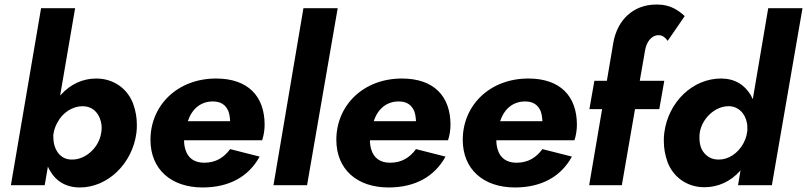

<svg xmlns="http://www.w3.org/2000/svg" viewBox="-20 -816 3556 846"><path d="M311 -780H161L28 0H177L191 -82C194 -75 197 -69 201 -63C226 -18 271 10 332 10C454 10 563 -94 581 -230C583 -243 583 -255 583 -267C583 -297 578 -327 567 -358C544 -421 485 -470 404 -470C343 -470 290 -444 250 -400C248 -398 246 -396 245 -395ZM426 -231C416 -165 357 -113 299 -113C298 -113 296 -113 295 -113C253 -113 225 -144 217 -187C216 -196 215 -204 215 -214C215 -217 215 -220 215 -223L218 -238C221 -251 226 -264 233 -276C255 -320 301 -348 343 -348C409 -348 428 -287 428 -253C428 -246 427 -238 426 -231Z M873 10C990 10 1076 -38 1124 -126L994 -159C967 -122 931 -99 880 -99C836 -99 808 -120 797 -157C793 -170 791 -183 791 -198H1135C1142 -217 1146 -245 1146 -266C1146 -393 1072 -470 932 -470C761 -470 643 -351 643 -200C643 -70 734 10 873 10ZM807 -282 808 -283C826 -336 864 -369 918 -369C953 -369 974 -354 986 -327C991 -314 993 -299 994 -282Z M1317 -780 1185 0H1333L1468 -780Z M1692 10C1809 10 1895 -38 1943 -126L1813 -159C1786 -122 1750 -99 1699 -99C1655 -99 1627 -120 1616 -157C1612 -170 1610 -183 1610 -198H1954C1961 -217 1965 -245 1965 -266C1965 -393 1891 -470 1751 -470C1580 -470 1462 -351 1462 -200C1462 -70 1553 10 1692 10ZM1626 -282 1627 -283C1645 -336 1683 -369 1737 -369C1772 -369 1793 -354 1805 -327C1810 -314 1812 -299 1813 -282Z M2249 10C2366 10 2452 -38 2500 -126L2370 -159C2343 -122 2307 -99 2256 -99C2212 -99 2184 -120 2173 -157C2169 -170 2167 -183 2167 -198H2511C2518 -217 2522 -245 2522 -266C2522 -393 2448 -470 2308 -470C2137 -470 2019 -351 2019 -200C2019 -70 2110 10 2249 10ZM2183 -282 2184 -283C2202 -336 2240 -369 2294 -369C2329 -369 2350 -354 2362 -327C2367 -314 2369 -299 2370 -282Z M2599 -460 2577 -335H2633L2576 0H2720L2778 -335H2885L2907 -460H2799L2822 -592C2828 -631 2850 -661 2882 -661C2899 -661 2911 -651 2922 -636L2997 -745C2970 -770 2934 -796 2877 -796C2875 -796 2874 -796 2872 -796C2769 -796 2701 -727 2683 -631L2654 -460Z M3365 -780 3297 -379C3294 -385 3291 -391 3288 -397C3261 -442 3218 -470 3157 -470C3033 -470 2925 -368 2907 -231C2905 -218 2905 -206 2905 -194C2905 -164 2910 -134 2921 -103C2944 -40 3003 9 3084 9C3145 9 3199 -17 3239 -61C3240 -62 3242 -64 3243 -66L3232 0H3381L3516 -780ZM3063 -230C3073 -295 3131 -348 3190 -348C3192 -348 3193 -348 3194 -348C3235 -346 3263 -316 3271 -275C3273 -267 3273 -258 3273 -249C3273 -246 3273 -243 3273 -240L3269 -218C3266 -207 3262 -196 3256 -185C3232 -140 3189 -113 3149 -113C3148 -113 3146 -113 3145 -113C3125 -113 3108 -119 3095 -130C3067 -152 3062 -184 3062 -209C3062 -216 3062 -223 3063 -230Z"/></svg>

Font: Jost
Style: Bold Italic
Weight: 700
Italic angle: -5°
Version: Version 3.710